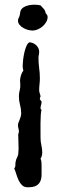

<svg xmlns="http://www.w3.org/2000/svg" viewBox="-20 -628 262 823"><path d="M41 94.2Q46.4 87.4 45.9 78.9Q45.4 70.3 47.9 62Q49.3 54.2 53 47.4Q56.6 40.5 58.1 33.2Q60.5 11.7 59.3 -9Q58.1 -29.8 58.1 -50.8Q58.1 -54.2 59.6 -57.1Q61 -60.1 61 -64Q61 -70.8 59.1 -77.4Q57.1 -84 57.1 -90.8Q57.1 -96.7 59.3 -102.5Q61.5 -108.4 64 -114.5Q66.4 -120.6 68.6 -127.4Q70.8 -134.3 70.8 -142.1Q70.8 -160.6 65.9 -178.5Q61 -196.3 61 -214.8Q61 -228.5 64.5 -241Q67.9 -253.4 66.9 -267.1Q66.9 -271 66.4 -274.7Q65.9 -278.3 65.9 -282.2Q65.9 -292 69.8 -304.7Q73.7 -317.4 80.1 -325.2Q77.1 -335.4 77.1 -346.2Q77.1 -354.5 78.9 -369.9Q80.6 -385.3 84 -401.1Q87.4 -417 93 -429.9Q98.6 -442.9 106 -446.8Q113.8 -446.3 121.3 -443.1Q128.9 -439.9 134.8 -434.6Q140.6 -429.2 144.3 -421.9Q147.9 -414.6 147.9 -405.8Q147.9 -398.9 146.5 -392.8Q145 -386.7 145 -379.9Q145 -357.4 147.9 -335.9Q150.9 -314.5 150.9 -292Q150.9 -279.3 149.4 -266.6Q147.9 -253.9 147.9 -241.2Q147.9 -234.4 150.4 -228Q152.8 -221.7 153.8 -214.8Q152.8 -212.4 151.9 -210Q150.9 -207.5 150.9 -205.1V-202.1L158.2 -192.9V-190.9Q158.2 -184.1 156 -177.5Q153.8 -170.9 153.8 -164.1Q153.8 -158.7 158.2 -157.2Q155.8 -151.4 154.8 -135Q153.8 -118.7 153.6 -99.9Q153.3 -81.1 153.6 -63.5Q153.8 -45.9 153.8 -37.1Q153.8 -20.5 157.5 -4.6Q161.1 11.2 161.1 26.9Q161.1 40.5 153.8 51.8Q157.2 60.1 157.7 68.4Q158.2 76.7 158.2 85Q158.2 103.5 158.2 119.9Q158.2 136.2 153.1 148.4Q147.9 160.6 135.7 167.7Q123.5 174.8 99.1 174.8Q84 174.8 75 166.3Q65.9 157.7 60.1 145.3Q54.2 132.8 50 118.9Q45.9 105 41 94.2ZM57.1 -540Q57.1 -545.4 59.8 -550.5Q62.5 -555.7 64 -560.1Q65.4 -565.9 65.9 -570.8Q66.4 -575.7 67.6 -579.8Q68.8 -584 71.5 -587.9Q74.2 -591.8 80.1 -596.2Q90.8 -603 103.3 -605.5Q115.7 -607.9 127.9 -607.9Q142.1 -607.9 153.8 -605Q161.6 -596.7 168 -589.4Q174.3 -582 176.8 -569.8Q184.1 -563.5 184.1 -555.2Q184.1 -543.9 178 -533.4Q171.9 -522.9 162.6 -514.9Q153.3 -506.8 141.8 -502Q130.4 -497.1 120.1 -497.1Q111.3 -497.1 100.6 -499.8Q89.8 -502.4 80.1 -508.1Q70.3 -513.7 63.7 -521.7Q57.1 -529.8 57.1 -540Z"/></svg>

Font: Margarine
Style: Regular
Weight: 400
Designer: Astigmatic (AOETI)
Foundry: Astigmatic (AOETI)
Version: Version 1.000